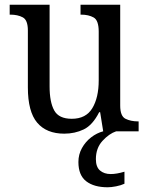

<svg xmlns="http://www.w3.org/2000/svg" viewBox="-20 -556 629 813"><path d="M252 10Q177 10 137.5 -36.5Q98 -83 98 -186V-427Q98 -471 76.5 -482.5Q55 -494 24 -494H21V-536H190V-190Q190 -124 209.5 -88.5Q229 -53 284 -53Q344 -53 371 -98Q398 -143 398 -216V-422Q398 -470 376.5 -482Q355 -494 324 -494H321V-536H489V-109Q489 -64 511.5 -53Q534 -42 564 -42H567V0H417L404 -81H400Q372 -26 334.5 -8Q297 10 252 10ZM436 237Q378 237 345 211.5Q312 186 312 130Q312 98 327 71Q342 44 366 25.5Q390 7 417 0H472Q442 10 414 40.5Q386 71 386 118Q386 151 403.5 166Q421 181 449 181Q474 181 507 171V222Q492 229 471.5 233Q451 237 436 237Z"/></svg>

Font: Noto Serif Myanmar SemiCondensed
Style: Regular
Weight: 400
Width: 4
Designer: Ben Mitchell and the Monotype Design Team
Foundry: Monotype Imaging Inc.
Version: Version 2.106; ttfautohint (v1.8.4.7-5d5b)